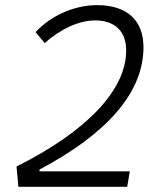

<svg xmlns="http://www.w3.org/2000/svg" viewBox="-20 -723 626 743"><path d="M51.3 0H472.2L482.4 -60.1H132.8V-66.9C390.1 -203.1 535.2 -362.3 535.2 -540.5C535.2 -644.5 471.2 -703.1 356 -703.1C268.1 -703.1 177.2 -663.1 117.7 -598.6L153.3 -556.2C212.9 -610.8 286.6 -644 347.7 -644C424.8 -644 468.3 -601.6 468.3 -527.8C468.3 -374.5 315.9 -214.8 43.9 -78.6Z"/></svg>

Font: Cascadia Code NF Light
Style: Italic
Weight: 300
Italic angle: -10°
Monospace: yes
Designer: Aaron Bell
Foundry: Saja Typeworks
Version: Version 2404.023